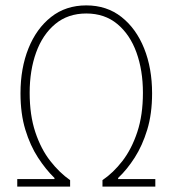

<svg xmlns="http://www.w3.org/2000/svg" viewBox="-20 -692 640 712"><path d="M44 0V-28H182V-32Q150 -63 121 -107.5Q92 -152 74 -211Q56 -270 56 -346Q56 -439 85.5 -512.5Q115 -586 169.5 -629Q224 -672 300 -672Q376 -672 430.5 -629Q485 -586 514.5 -512.5Q544 -439 544 -346Q544 -270 526 -211Q508 -152 479.5 -107.5Q451 -63 418 -32V-28H556V0H360V-24Q400 -51 434 -95Q468 -139 489 -202Q510 -265 510 -348Q510 -431 486 -497.5Q462 -564 415 -603Q368 -642 300 -642Q232 -642 185 -603Q138 -564 114 -497.5Q90 -431 90 -348Q90 -265 111 -202Q132 -139 166.5 -95Q201 -51 240 -24V0Z"/></svg>

Font: Source Code Pro ExtraLight
Style: Regular
Weight: 200
Monospace: yes
Designer: Paul D. Hunt, Teo Tuominen
Foundry: Adobe
Version: Version 1.026;hotconv 1.1.0;makeotfexe 2.6.0